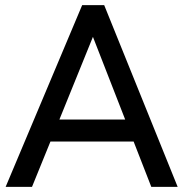

<svg xmlns="http://www.w3.org/2000/svg" viewBox="-20 -730 720 750"><path d="M2 0 301 -710H387L674 0H571L502 -177H177L105 0ZM212 -263H469L343 -586Z"/></svg>

Font: Livvic Medium
Style: Regular
Weight: 500
Designer: Jacques Le Bailly, Baron von Fonthausen
Version: Version 1.001; ttfautohint (v1.8.2)